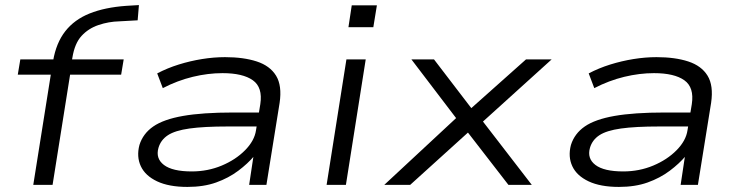

<svg xmlns="http://www.w3.org/2000/svg" viewBox="-20 -728 2924 756"><path d="M111 0 180 -434H50L60 -494H211L186 -474L189 -488Q201 -559 237 -605Q273 -651 333 -675Q393 -699 477 -705L527 -708L522 -648L450 -644Q408 -643 368 -629.5Q328 -616 301 -586.5Q274 -557 265 -501L261 -479L247 -494H467L457 -434H256L187 0Z M718 8Q645 8 598.5 -14Q552 -36 534.5 -73.5Q517 -111 529 -157Q543 -202 583.5 -230Q624 -258 700.5 -271.5Q777 -285 898 -285H1018L1009 -230H877Q783 -230 726 -222Q669 -214 641 -195.5Q613 -177 604 -146Q592 -104 625.5 -78.5Q659 -53 735 -53Q798 -53 853 -76Q908 -99 945 -136.5Q982 -174 988 -215L1005 -318Q1015 -384 975.5 -412Q936 -440 856 -440Q799 -440 739 -425.5Q679 -411 621 -381L599 -439Q639 -460 684 -474Q729 -488 775.5 -495.5Q822 -503 866 -503Q939 -503 991 -486Q1043 -469 1067 -430Q1091 -391 1081 -323L1029 0H961L978 -113L981 -114Q956 -84 918 -55.5Q880 -27 831 -9.5Q782 8 718 8Z M1352 -621 1365 -707H1464L1450 -621ZM1266 0 1344 -494H1420L1342 0Z M1493 0 1791 -277 1798 -234 1600 -494H1689L1839 -298H1831L2051 -494H2152L1868 -237L1865 -271L2074 0H1982L1821 -208L1827 -210L1595 0Z M2417 8Q2344 8 2297.5 -14Q2251 -36 2233.5 -73.5Q2216 -111 2228 -157Q2242 -202 2282.5 -230Q2323 -258 2399.5 -271.5Q2476 -285 2597 -285H2717L2708 -230H2576Q2482 -230 2425 -222Q2368 -214 2340 -195.5Q2312 -177 2303 -146Q2291 -104 2324.5 -78.5Q2358 -53 2434 -53Q2497 -53 2552 -76Q2607 -99 2644 -136.5Q2681 -174 2687 -215L2704 -318Q2714 -384 2674.5 -412Q2635 -440 2555 -440Q2498 -440 2438 -425.5Q2378 -411 2320 -381L2298 -439Q2338 -460 2383 -474Q2428 -488 2474.5 -495.5Q2521 -503 2565 -503Q2638 -503 2690 -486Q2742 -469 2766 -430Q2790 -391 2780 -323L2728 0H2660L2677 -113L2680 -114Q2655 -84 2617 -55.5Q2579 -27 2530 -9.5Q2481 8 2417 8Z"/></svg>

Font: Nunito Sans 7pt Expanded Light
Style: Italic
Weight: 300
Width: 7
Italic angle: -9°
Designer: Vernon Adams
Foundry: Vernon Adams
Version: Version 3.101;gftools[0.9.27]